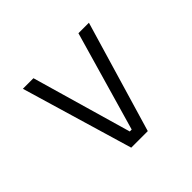

<svg xmlns="http://www.w3.org/2000/svg" viewBox="-67 -676 738 738"><g transform="rotate(45 302.0 -307.5)"><path d="M490.5 -313 84 -430V-487L538.5 -352.5V-262.5L84 -128V-185.5L490.5 -302.5Z"/></g></svg>

Font: Anek Gujarati SemiExpanded Light
Style: Regular
Weight: 300
Width: 6
Designer: Mrunmayee Ghaisas (Gujarati), Yesha Goshar (Latin)
Foundry: Ek Type
Version: Version 1.003